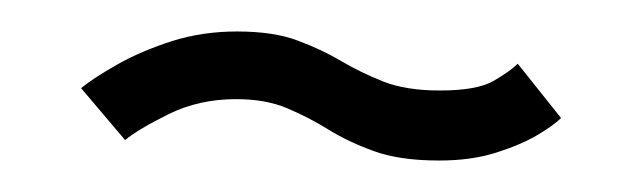

<svg xmlns="http://www.w3.org/2000/svg" viewBox="-20 -407 394 122"><path d="M259 -305Q279.5 -305 295.2 -310Q311 -315 321.5 -321.2Q332 -327.5 336.5 -332L309 -366.5Q304.5 -362 294 -355.8Q283.5 -349.5 259.5 -349.5Q238 -349.5 223.5 -355.2Q209 -361 196.8 -368.2Q184.5 -375.5 169.2 -381.2Q154 -387 130.5 -387Q108.5 -387 89 -380.8Q69.5 -374.5 54.5 -366Q39.5 -357.5 31.5 -351L59.5 -318Q68 -325 87.2 -334.5Q106.5 -344 130 -344Q149 -344 162.5 -338.2Q176 -332.5 188.5 -324.8Q201 -317 217.5 -311Q234 -305 259 -305Z"/></svg>

Font: Anybody UltraCondensed Thin Light
Style: Italic
Weight: 300
Italic angle: -10°
Version: Version 1.111